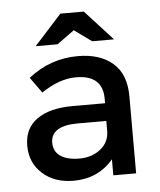

<svg xmlns="http://www.w3.org/2000/svg" viewBox="-44 -569 512 614"><g transform="rotate(-5 212.0 -262.0)"><path d="M369.1 0H295.9V-51.5Q247.4 6.2 168 6.2Q107.2 6.2 68.6 -28.4Q29.9 -62.9 29.9 -118.6Q29.9 -174.2 71.1 -203.1Q112.4 -232 184.5 -232H289.7V-246.4Q289.7 -322.7 204.1 -322.7Q150.5 -322.7 92.8 -283.5L56.7 -334Q127.8 -389.7 215.5 -389.7Q286.6 -389.7 327.8 -354.1Q369.1 -318.6 369.1 -247.4ZM288.7 -175.3H197.9Q110.3 -175.3 110.3 -120.6Q110.3 -92.8 132 -77.8Q153.6 -62.9 192.8 -62.9Q233 -62.9 260.8 -85.1Q288.7 -107.2 288.7 -143.3ZM172.2 -529.9H247.4L336.1 -433H266L210.3 -473.2L154.6 -433H84.5Z"/></g></svg>

Font: NATS
Style: Regular
Weight: 400
Designer: Purushoth Kumar Guthula
Foundry: Silicon Andhra, USA.
Version: Version 1.0.4; ttfautohint (v1.2.25-373a) -l 7 -r 28 -G 50 -